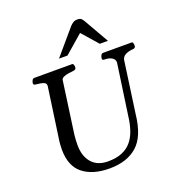

<svg xmlns="http://www.w3.org/2000/svg" viewBox="-167 -1080 1117 1224"><g transform="rotate(-20 392.0 -467.5)"><path d="M367.2 14.2Q252.9 14.2 186.8 -38.3Q120.6 -90.8 120.6 -203.6Q120.6 -217.8 121.6 -231.2Q122.6 -244.6 123.5 -255.4L174.3 -613.3Q176.3 -630.9 164.3 -637.7Q152.3 -644.5 135.5 -646.5Q118.7 -648.4 105.2 -650.4Q91.8 -652.3 90.8 -660.2Q90.8 -670.9 96.4 -681.9Q102.1 -692.9 111.3 -692.9H367.7Q375 -692.9 377.7 -684.6Q380.4 -676.3 380.4 -668.5Q380.4 -651.4 361.8 -649.9Q344.7 -648.4 325.7 -645.3Q306.6 -642.1 293 -635.7Q279.3 -629.4 277.3 -618.7L228 -265.1Q226.1 -246.6 225.1 -229.5Q224.1 -212.4 224.1 -196.8Q224.1 -120.6 262.5 -76.2Q300.8 -31.7 373 -31.7Q429.7 -31.7 468.8 -48.3Q507.8 -64.9 532.5 -94.7Q557.1 -124.5 571 -165.3Q585 -206.1 590.8 -254.4L640.6 -602.1Q643.1 -623 624.5 -636.5Q606 -649.9 572.8 -649.9Q557.6 -649.9 557.6 -660.2Q557.6 -670.9 563.2 -681.9Q568.8 -692.9 578.1 -692.9H771.5Q779.3 -692.9 781.5 -684.1Q783.7 -675.3 783.7 -668.9Q783.7 -650.4 765.6 -649.9Q733.9 -647.9 712.4 -636Q690.9 -624 688.5 -600.6L640.1 -255.4Q624.5 -108.9 554.9 -47.4Q485.4 14.2 367.2 14.2ZM301.8 -754.4 446.8 -924.3Q456.5 -934.6 468 -941.9Q479.5 -949.2 497.1 -949.2Q515.1 -949.2 523.9 -940.7Q532.7 -932.1 539.1 -919.9L633.8 -754.4H578.6L483.9 -862.3L359.4 -754.4Z"/></g></svg>

Font: Gelasio
Style: Italic
Weight: 400
Italic angle: -8.5°
Designer: Eben Sorkin
Foundry: Eben Sorkin
Version: Version 1.008